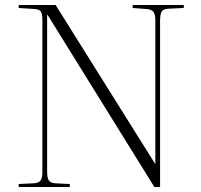

<svg xmlns="http://www.w3.org/2000/svg" viewBox="-20 -750 807 770"><path d="M55 0V-12L116 -15Q135 -16 142.5 -26Q150 -36 150 -62V-668Q150 -694 144 -703.5Q138 -713 117 -714L55 -718V-730H203L602 -93H603V-667Q603 -693 595 -703Q587 -713 565 -714L512 -718V-730H717V-718L654 -715Q635 -714 628.5 -703.5Q622 -693 622 -666V0H599L171 -690H169V-62Q169 -36 176 -26Q183 -16 202 -15L260 -12V0Z"/></svg>

Font: Display Extralight
Style: Regular
Weight: 200
Designer: Latin by Veronika Burian and Jose Scaglione. Greek by Irene Vlachou. Cyrillic by Vera Evstafieva.
Foundry: TypeTogether
Version: Version 3.002